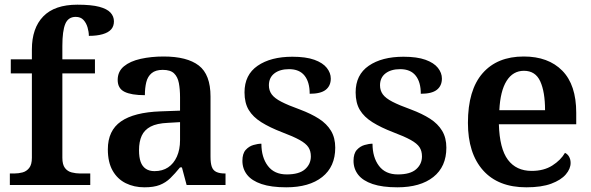

<svg xmlns="http://www.w3.org/2000/svg" viewBox="-20 -789 2523 819"><path d="M22 0V-49H41Q59 -49 76 -53.5Q93 -58 104.5 -72.5Q116 -87 116 -116V-476H26V-536H116V-578Q116 -669 164.5 -719Q213 -769 310 -769Q370 -769 403.5 -760Q437 -751 451.5 -735Q466 -719 466 -698Q466 -677 454 -663.5Q442 -650 417.5 -643Q393 -636 359 -636Q359 -653 353.5 -672Q348 -691 336 -704Q324 -717 303 -717Q271 -717 258.5 -687Q246 -657 246 -593V-536H385V-476H246V-116Q246 -87 257 -72.5Q268 -58 286 -53.5Q304 -49 321 -49H365V0Z M596 10Q552 10 516.5 -7.5Q481 -25 460.5 -61Q440 -97 440 -152Q440 -232 496 -271Q552 -310 665 -314L748 -317V-374Q748 -408 743 -434.5Q738 -461 722.5 -476Q707 -491 674 -491Q644 -491 627 -477Q610 -463 604 -438.5Q598 -414 598 -383Q540 -383 511 -397.5Q482 -412 482 -448Q482 -484 508.5 -506Q535 -528 580 -538Q625 -548 678 -548Q778 -548 828 -509.5Q878 -471 878 -377V-120Q878 -93 883.5 -77.5Q889 -62 903 -55.5Q917 -49 939 -49H942V0H776L756 -75H748Q726 -48 706.5 -29Q687 -10 661.5 0Q636 10 596 10ZM639 -59Q673 -59 697 -75Q721 -91 734.5 -121Q748 -151 748 -191V-268L696 -265Q649 -263 622.5 -249Q596 -235 584.5 -210Q573 -185 573 -148Q573 -118 580 -98.5Q587 -79 602 -69Q617 -59 639 -59Z M1201 10Q1137 10 1095.5 -4Q1054 -18 1034 -43.5Q1014 -69 1014 -103Q1014 -134 1028 -149.5Q1042 -165 1061 -170.5Q1080 -176 1095 -176Q1095 -118 1122.5 -81.5Q1150 -45 1203 -45Q1256 -45 1281 -67Q1306 -89 1306 -122Q1306 -145 1295.5 -161Q1285 -177 1258 -192Q1231 -207 1183 -225Q1131 -245 1095 -267.5Q1059 -290 1041 -320Q1023 -350 1023 -395Q1023 -470 1079 -508.5Q1135 -547 1227 -547Q1285 -547 1321 -534Q1357 -521 1374 -499.5Q1391 -478 1391 -454Q1391 -423 1369.5 -406Q1348 -389 1301 -389Q1301 -439 1279 -466.5Q1257 -494 1213 -494Q1174 -494 1150.5 -476Q1127 -458 1127 -425Q1127 -403 1139 -386.5Q1151 -370 1180 -355Q1209 -340 1259 -322Q1307 -304 1340.5 -282.5Q1374 -261 1392 -231Q1410 -201 1410 -159Q1410 -78 1354.5 -34Q1299 10 1201 10Z M1675 10Q1611 10 1569.5 -4Q1528 -18 1508 -43.5Q1488 -69 1488 -103Q1488 -134 1502 -149.5Q1516 -165 1535 -170.5Q1554 -176 1569 -176Q1569 -118 1596.5 -81.5Q1624 -45 1677 -45Q1730 -45 1755 -67Q1780 -89 1780 -122Q1780 -145 1769.5 -161Q1759 -177 1732 -192Q1705 -207 1657 -225Q1605 -245 1569 -267.5Q1533 -290 1515 -320Q1497 -350 1497 -395Q1497 -470 1553 -508.5Q1609 -547 1701 -547Q1759 -547 1795 -534Q1831 -521 1848 -499.5Q1865 -478 1865 -454Q1865 -423 1843.5 -406Q1822 -389 1775 -389Q1775 -439 1753 -466.5Q1731 -494 1687 -494Q1648 -494 1624.5 -476Q1601 -458 1601 -425Q1601 -403 1613 -386.5Q1625 -370 1654 -355Q1683 -340 1733 -322Q1781 -304 1814.5 -282.5Q1848 -261 1866 -231Q1884 -201 1884 -159Q1884 -78 1828.5 -34Q1773 10 1675 10Z M2225 10Q2105 10 2040.5 -62.5Q1976 -135 1976 -265Q1976 -405 2038.5 -476.5Q2101 -548 2214 -548Q2319 -548 2378.5 -487.5Q2438 -427 2438 -308V-259H2108Q2111 -155 2146.5 -107.5Q2182 -60 2248 -60Q2300 -60 2336 -83Q2372 -106 2390 -137Q2401 -132 2407.5 -120.5Q2414 -109 2414 -94Q2414 -69 2393.5 -45Q2373 -21 2331.5 -5.5Q2290 10 2225 10ZM2305 -319Q2305 -397 2284.5 -442Q2264 -487 2215 -487Q2168 -487 2141 -444Q2114 -401 2110 -319Z"/></svg>

Font: Noto Serif Gujarati SemiBold
Style: Regular
Weight: 600
Version: Version 2.102